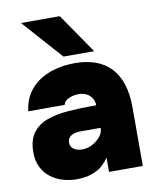

<svg xmlns="http://www.w3.org/2000/svg" viewBox="-86 -836 749 912"><g transform="rotate(-10 288.0 -380.5)"><path d="M213 8Q176 8 143 -2Q110 -12 84.5 -32Q59 -52 44 -82Q29 -112 29 -153Q29 -213 54.5 -247Q80 -281 123.5 -297Q167 -313 222.5 -317.5Q278 -322 338 -322H362Q362 -341 353 -356Q344 -371 327.5 -380Q311 -389 287 -389Q270 -389 254 -384Q238 -379 227.5 -370.5Q217 -362 215 -350H39Q45 -399 68 -434.5Q91 -470 126 -492.5Q161 -515 204.5 -526Q248 -537 295 -537Q411 -537 470.5 -472.5Q530 -408 530 -283V0H367V-69Q341 -30 308.5 -14Q276 2 249.5 5Q223 8 213 8ZM261 -127Q286 -127 309.5 -139.5Q333 -152 348.5 -171Q364 -190 364 -209V-213H265Q253 -213 242 -210.5Q231 -208 222.5 -203Q214 -198 209 -190Q204 -182 204 -170Q204 -156 211.5 -146.5Q219 -137 232 -132Q245 -127 261 -127ZM249 -577 78 -769H265L397 -577Z"/></g></svg>

Font: Onest Black
Style: Regular
Weight: 900
Designer: Dmitri Voloshin, Andrey Kudryavtsev
Foundry: Dmitri Voloshin, Andrey Kudryavtsev
Version: Version 1.000;gftools[0.9.33]